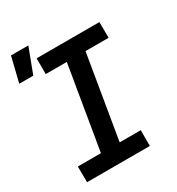

<svg xmlns="http://www.w3.org/2000/svg" viewBox="-192 -942 984 1065"><g transform="rotate(-30 300.0 -410.0)"><path d="M455 0H53L52 -101H200L289 -634H154V-735H556L557 -634H409L320 -101H455ZM0 -661 39 -820H150L90 -661Z"/></g></svg>

Font: Iosevka Extended Oblique
Style: Bold
Weight: 700
Width: 7
Italic angle: -9°
Monospace: yes
Designer: Belleve Invis
Foundry: Belleve Invis
Version: Version 32.5.0; ttfautohint (v1.8.4)